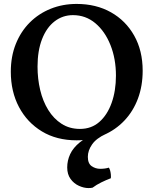

<svg xmlns="http://www.w3.org/2000/svg" viewBox="-20 -705 781 977"><path d="M430 252Q407 252 381.5 240.5Q356 229 339 205.5Q322 182 322 147Q322 112 337 79.5Q352 47 386.5 19Q421 -9 478 -31L518 -23Q470 -1 448.5 30Q427 61 427 93Q427 127 446.5 140.5Q466 154 490 154Q515 154 534 148Q538 154 540.5 163Q543 172 544 182.5Q545 193 544 202Q520 211 495.5 223Q471 235 451 250Q446 251 441 251.5Q436 252 430 252ZM370 9Q268 9 193 -36.5Q118 -82 76.5 -160.5Q35 -239 35 -340Q35 -418 60.5 -481.5Q86 -545 131.5 -590.5Q177 -636 238 -660.5Q299 -685 370 -685Q469 -685 544.5 -642.5Q620 -600 663 -523.5Q706 -447 706 -345Q706 -268 682 -203.5Q658 -139 613 -91.5Q568 -44 506.5 -17.5Q445 9 370 9ZM387 -49Q445 -49 485.5 -84.5Q526 -120 548 -181.5Q570 -243 570 -320Q570 -406 542 -476Q514 -546 465 -587Q416 -628 351 -628Q299 -628 258 -596.5Q217 -565 194 -506Q171 -447 171 -366Q171 -304 184.5 -247Q198 -190 225.5 -145.5Q253 -101 293.5 -75Q334 -49 387 -49Z"/></svg>

Font: Vollkorn SemiBold
Style: Regular
Weight: 600
Designer: Friedrich Althausen
Foundry: Friedrich Althausen
Version: Version 5.000